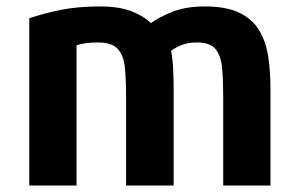

<svg xmlns="http://www.w3.org/2000/svg" viewBox="-20 -569 926 597"><path d="M821 8V-293Q821 -344 814.5 -390Q808 -436 787.5 -472Q767 -508 726 -528.5Q685 -549 617 -549Q558 -549 516.5 -532.5Q475 -516 449 -497Q426 -520 387.5 -534.5Q349 -549 290 -549Q222 -549 167.5 -538Q113 -527 71 -512V8H218V-428Q229 -432 245.5 -434.5Q262 -437 285 -437Q327 -437 345.5 -417.5Q364 -398 368 -361Q372 -324 372 -271V8H520V-288Q520 -316 518.5 -351Q517 -386 512 -411Q525 -421 545 -429Q565 -437 592 -437Q633 -437 650 -416.5Q667 -396 670.5 -358.5Q674 -321 674 -271V8Z"/></svg>

Font: Repo Bold
Style: Bold
Weight: 700
Designer: Stefan Peev
Foundry: Context Ltd
Version: Version 1.502